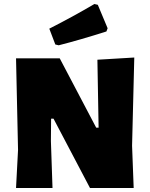

<svg xmlns="http://www.w3.org/2000/svg" viewBox="-20 -938 750 958"><path d="M451 -918 468 -914 517 -797 511 -781Q379 -739 273 -712L256 -716L226 -795Q344 -855 451 -918ZM650 -651 639 -211 647 0H429L247 -346H235L234 -234L242 0H60L70 -190L60 -647H278L460 -301H472L466 -640Z"/></svg>

Font: Alegreya Sans SC Black
Style: Regular
Weight: 900
Designer: Juan Pablo del Peral
Foundry: Huerta Tipografica
Version: Version 2.007